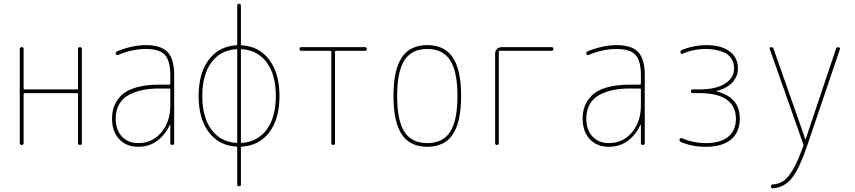

<svg xmlns="http://www.w3.org/2000/svg" viewBox="-20 -770 4540 1020"><path d="M85 -9.8V-509.8Q85 -519.5 95.2 -519.5Q105.5 -519.5 105.5 -509.8V-299.8Q105.5 -294.9 110.4 -294.9H389.6Q394.5 -294.9 394.5 -299.8V-509.8Q394.5 -519.5 404.8 -519.5Q415 -519.5 415 -509.8V-9.8Q415 0 404.8 0Q394.5 0 394.5 -9.8V-269.5Q394.5 -274.4 389.6 -275.4H110.4Q105.5 -275.4 105.5 -269.5V-9.8Q105.5 0 95.2 0Q85 0 85 -9.8Z M884.8 -210V-294.9Q884.8 -299.8 879.9 -299.8H825.2Q781.2 -299.8 744.1 -293Q707 -286.1 671.4 -269.5Q635.7 -252.9 615.2 -219.7Q594.7 -186.5 594.7 -139.6Q594.7 -80.1 627.4 -44.9Q660.2 -9.8 714.8 -9.8Q789.1 -9.8 836.9 -66.4Q884.8 -123 884.8 -210ZM879.9 -320.3Q884.8 -320.3 884.8 -325.2V-370.1Q884.8 -447.3 856 -478.5Q827.1 -509.8 754.9 -509.8Q681.6 -509.8 605.5 -477.5Q601.6 -476.6 598.1 -479Q594.7 -481.4 594.7 -485.4Q594.7 -496.1 605.5 -499Q685.5 -530.3 754.9 -530.3Q835.9 -530.3 870.6 -493.2Q905.3 -456.1 905.3 -370.1V-9.8Q905.3 0 895 0Q884.8 0 884.8 -9.8V-106.4Q884.8 -107.4 883.8 -107.4Q881.8 -107.4 881.8 -106.4Q857.4 -52.7 814.5 -21.5Q771.5 9.8 714.8 9.8Q650.4 9.8 612.8 -31.2Q575.2 -72.3 575.2 -139.6Q575.2 -173.8 585.4 -203.1Q595.7 -232.4 621.6 -260.3Q647.5 -288.1 699.2 -304.2Q751 -320.3 825.2 -320.3Z M1235.4 -508.8Q1150.4 -502.9 1102.5 -437.5Q1054.7 -372.1 1054.7 -260.3Q1054.7 -148.4 1102.5 -82.5Q1150.4 -16.6 1235.4 -10.7Q1240.2 -10.7 1240.2 -14.6V-504.9Q1240.2 -508.8 1235.4 -508.8ZM1259.8 -504.9V-14.6Q1259.8 -10.7 1264.6 -10.7Q1349.6 -16.6 1397.5 -82.5Q1445.3 -148.4 1445.3 -260.3Q1445.3 -372.1 1397.5 -437.5Q1349.6 -502.9 1264.6 -508.8Q1259.8 -508.8 1259.8 -504.9ZM1234.4 8.8Q1142.6 2.9 1088.9 -68.4Q1035.2 -139.6 1035.2 -259.8Q1035.2 -379.9 1088.4 -451.7Q1141.6 -523.4 1234.4 -529.3Q1240.2 -529.3 1240.2 -535.2V-740.2Q1240.2 -750 1250 -750Q1259.8 -750 1259.8 -740.2V-535.2Q1259.8 -529.3 1265.6 -529.3Q1357.4 -523.4 1411.1 -451.7Q1464.8 -379.9 1464.8 -259.8Q1464.8 -139.6 1411.6 -68.4Q1358.4 2.9 1265.6 8.8Q1259.8 8.8 1259.8 14.6V210Q1259.8 219.7 1250 219.7Q1240.2 219.7 1240.2 210V14.6Q1240.2 8.8 1234.4 8.8Z M1581.1 -500Q1571.3 -500 1571.3 -509.8Q1571.3 -519.5 1581.1 -519.5H1918.9Q1928.7 -519.5 1928.7 -509.8Q1928.7 -500 1918.9 -500H1764.6Q1759.8 -500 1759.8 -495.1V-9.8Q1759.8 0 1750 0Q1740.2 0 1740.2 -9.8V-495.1Q1740.2 -500 1735.4 -500Z M2371.6 -449.7Q2333 -509.8 2250 -509.8Q2167 -509.8 2128.4 -449.7Q2089.8 -389.6 2089.8 -259.8Q2089.8 -129.9 2128.4 -69.8Q2167 -9.8 2250 -9.8Q2333 -9.8 2371.6 -69.8Q2410.2 -129.9 2410.2 -259.8Q2410.2 -389.6 2371.6 -449.7ZM2385.7 -56.2Q2341.8 9.8 2250 9.8Q2158.2 9.8 2114.3 -56.2Q2070.3 -122.1 2070.3 -260.3Q2070.3 -398.4 2114.3 -464.4Q2158.2 -530.3 2250 -530.3Q2341.8 -530.3 2385.7 -464.4Q2429.7 -398.4 2429.7 -260.3Q2429.7 -122.1 2385.7 -56.2Z M2610.4 -9.8V-485.4Q2610.4 -500 2620.1 -509.8Q2629.9 -519.5 2644.5 -519.5H2910.2Q2919.9 -519.5 2919.9 -509.8Q2919.9 -500 2910.2 -500H2634.8Q2629.9 -500 2629.9 -495.1V-9.8Q2629.9 0 2620.1 0Q2610.4 0 2610.4 -9.8Z M3384.8 -210V-294.9Q3384.8 -299.8 3379.9 -299.8H3325.2Q3281.2 -299.8 3244.1 -293Q3207 -286.1 3171.4 -269.5Q3135.7 -252.9 3115.2 -219.7Q3094.7 -186.5 3094.7 -139.6Q3094.7 -80.1 3127.4 -44.9Q3160.2 -9.8 3214.8 -9.8Q3289.1 -9.8 3336.9 -66.4Q3384.8 -123 3384.8 -210ZM3379.9 -320.3Q3384.8 -320.3 3384.8 -325.2V-370.1Q3384.8 -447.3 3356 -478.5Q3327.1 -509.8 3254.9 -509.8Q3181.6 -509.8 3105.5 -477.5Q3101.6 -476.6 3098.1 -479Q3094.7 -481.4 3094.7 -485.4Q3094.7 -496.1 3105.5 -499Q3185.5 -530.3 3254.9 -530.3Q3335.9 -530.3 3370.6 -493.2Q3405.3 -456.1 3405.3 -370.1V-9.8Q3405.3 0 3395 0Q3384.8 0 3384.8 -9.8V-106.4Q3384.8 -107.4 3383.8 -107.4Q3381.8 -107.4 3381.8 -106.4Q3357.4 -52.7 3314.5 -21.5Q3271.5 9.8 3214.8 9.8Q3150.4 9.8 3112.8 -31.2Q3075.2 -72.3 3075.2 -139.6Q3075.2 -173.8 3085.4 -203.1Q3095.7 -232.4 3121.6 -260.3Q3147.5 -288.1 3199.2 -304.2Q3251 -320.3 3325.2 -320.3Z M3600.6 -13.7Q3589.8 -17.6 3589.8 -29.3Q3589.8 -33.2 3593.3 -35.2Q3596.7 -37.1 3600.6 -36.1Q3665 -9.8 3730.5 -9.8Q3807.6 -9.8 3848.6 -43.5Q3889.6 -77.1 3889.6 -139.6Q3889.6 -205.1 3841.3 -240.2Q3793 -275.4 3695.3 -275.4H3660.2Q3650.4 -275.4 3650.4 -285.2Q3650.4 -294.9 3660.2 -294.9H3695.3Q3783.2 -294.9 3831.5 -325.7Q3879.9 -356.4 3879.9 -405.3Q3879.9 -437.5 3864.7 -460Q3849.6 -482.4 3824.7 -492.2Q3799.8 -502 3777.3 -505.9Q3754.9 -509.8 3730.5 -509.8Q3665 -509.8 3605.5 -484.4Q3601.6 -483.4 3598.1 -485.4Q3594.7 -487.3 3594.7 -491.2Q3594.7 -502.9 3605.5 -505.9Q3667 -530.3 3730.5 -530.3Q3812.5 -530.3 3856.4 -496.6Q3900.4 -462.9 3900.4 -405.3Q3900.4 -366.2 3872.6 -334Q3844.7 -301.8 3788.1 -287.1Q3786.1 -287.1 3786.1 -285.2Q3786.1 -284.2 3787.1 -284.2Q3910.2 -253.9 3910.2 -139.6Q3910.2 -68.4 3863.8 -29.3Q3817.4 9.8 3730.5 9.8Q3664.1 10.7 3600.6 -13.7Z M4247.1 -4.9 4069.3 -509.8Q4067.4 -513.7 4069.8 -516.6Q4072.3 -519.5 4076.2 -519.5Q4085.9 -519.5 4089.8 -509.8L4257.8 -32.2Q4257.8 -31.2 4258.8 -31.2Q4260.7 -31.2 4260.7 -32.2L4420.9 -509.8Q4423.8 -519.5 4433.6 -519.5Q4436.5 -519.5 4439.9 -516.6Q4443.4 -513.7 4442.4 -509.8L4269.5 0Q4225.6 129.9 4184.6 178.7Q4143.6 227.5 4085 230.5Q4081.1 230.5 4078.1 227.1Q4075.2 223.6 4075.2 219.7Q4075.2 215.8 4077.6 212.9Q4080.1 210 4084 210Q4117.2 208 4141.6 191.9Q4166 175.8 4192.9 130.4Q4219.7 85 4248 3.9Q4249 1 4247.1 -4.9Z"/></svg>

Font: Rounded-L Mgen+ 2m thin
Style: Regular
Weight: 100
Designer: [Source Han Sans]
Ryoko NISHIZUKA  (kana & ideographs); Paul D. Hunt (Latin, Greek & Cyrillic); Wenlong ZHANG  (bopomofo
Version: Version 1.059.20150602